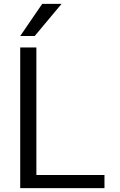

<svg xmlns="http://www.w3.org/2000/svg" viewBox="-20 -977 621 997"><path d="M299.8 -957 160.2 -790H85L199.2 -957ZM168.9 -730.5V-68.4H522.5V0H85V-730.5Z"/></svg>

Font: Mgen+ 1c regular
Style: Regular
Weight: 400
Designer: [Source Han Sans]
Ryoko NISHIZUKA  (kana & ideographs); Paul D. Hunt (Latin, Greek & Cyrillic); Wenlong ZHANG  (bopomofo
Version: Version 1.059.20150602